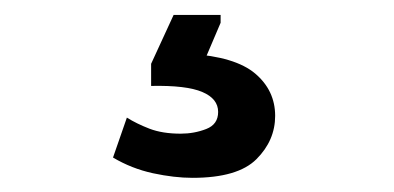

<svg xmlns="http://www.w3.org/2000/svg" viewBox="-20 -41 540 263"><path d="M243.7 202.6Q218.8 202.6 189.5 196.3Q160.2 189.9 134.8 174.8L153.8 120.1Q167 128.4 184.8 135.3Q202.6 142.1 227.5 142.1Q246.1 142.1 262.5 135.7Q278.8 129.4 278.8 112.3Q278.8 94.2 257.1 85Q235.4 75.7 187 76.7V46.4L217.8 -20.5H282.2V-9.8L256.8 49.8L239.7 32.7Q302.2 36.6 329.6 59.8Q356.9 83 356.9 117.7Q356.9 151.4 331.3 177Q305.7 202.6 243.7 202.6Z"/></svg>

Font: Schibsted Grotesk Medium
Style: Regular
Weight: 500
Designer: Bakken & Baeck AS, Henrik Kongsvoll
Foundry: Schibsted ASA
Version: Version 1.100;gftools[0.9.25]